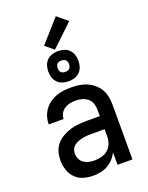

<svg xmlns="http://www.w3.org/2000/svg" viewBox="-179 -1073 908 1174"><g transform="rotate(-20 275.0 -485.5)"><path d="M219 12Q187 12 156 3Q125 -6 103 -28.5Q81 -51 71 -82Q61 -113 61 -144Q61 -172 68.5 -199Q76 -226 94 -247Q112 -268 136 -282Q160 -296 186.5 -304Q213 -312 240.5 -314.5Q268 -317 295 -317H380V-359Q380 -380 373 -400Q366 -420 350 -433Q334 -446 313.5 -451.5Q293 -457 272 -457Q254 -457 235 -453Q216 -449 200.5 -439Q185 -429 175.5 -412Q166 -395 166 -376H69Q69 -401 76 -424.5Q83 -448 97.5 -468.5Q112 -489 132 -503.5Q152 -518 175.5 -527Q199 -536 223.5 -539Q248 -542 272 -542Q298 -542 324 -538.5Q350 -535 374 -525Q398 -515 418.5 -498Q439 -481 452.5 -459Q466 -437 471.5 -411Q477 -385 477 -359V0H380V-82Q370 -60 353 -41.5Q336 -23 314.5 -10.5Q293 2 268.5 7Q244 12 219 12ZM257 -73Q280 -73 303.5 -79Q327 -85 345 -100.5Q363 -116 371.5 -138.5Q380 -161 380 -184V-232H295Q280 -232 265.5 -231Q251 -230 236.5 -227Q222 -224 208 -219Q194 -214 182 -205Q170 -196 164 -182.5Q158 -169 158 -154Q158 -136 165.5 -119Q173 -102 188 -91.5Q203 -81 221 -77Q239 -73 257 -73ZM275 -582Q255 -582 236 -588Q217 -594 203 -608Q189 -622 183 -641Q177 -660 177 -680Q177 -700 183 -719Q189 -738 203 -752Q217 -766 236 -772Q255 -778 275 -778Q295 -778 314 -772Q333 -766 347 -752Q361 -738 367 -719Q373 -700 373 -680Q373 -660 367 -641Q361 -622 347 -608Q333 -594 314 -588Q295 -582 275 -582ZM275 -643Q282 -643 289.5 -645Q297 -647 302.5 -652.5Q308 -658 310 -665.5Q312 -673 312 -680Q312 -687 310 -694.5Q308 -702 302.5 -707.5Q297 -713 289.5 -715Q282 -717 275 -717Q268 -717 260.5 -715Q253 -713 247.5 -707.5Q242 -702 240 -694.5Q238 -687 238 -680Q238 -673 240 -665.5Q242 -658 247.5 -652.5Q253 -647 260.5 -645Q268 -643 275 -643ZM261 -792 207 -838 336 -983 403 -927Z"/></g></svg>

Font: Lode Dark
Style: Bold
Weight: 700
Monospace: yes
Designer: Belleve Invis
Foundry: Belleve Invis
Version: Version 29.2.0; ttfautohint (v1.8.3)